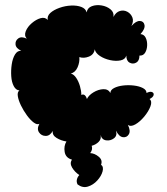

<svg xmlns="http://www.w3.org/2000/svg" viewBox="-20 -554 662 760"><path d="M287 176Q282 166 284.5 156Q287 146 294 139Q276 127 265.5 109.5Q255 92 265 78Q240 71 236 47.5Q232 24 243 6Q222 3 204 -8Q186 -19 189 -36Q178 -16 161 -16Q144 -16 134.5 -30Q125 -44 136 -64Q127 -59 113.5 -69Q100 -79 86.5 -97.5Q73 -116 63 -136.5Q53 -157 50.5 -173.5Q48 -190 57 -196Q43 -197 34.5 -213Q26 -229 24.5 -252.5Q23 -276 26.5 -299.5Q30 -323 39.5 -338.5Q49 -354 64 -353Q43 -363 41.5 -378Q40 -393 52.5 -402Q65 -411 86 -401Q75 -413 82 -430.5Q89 -448 106 -462.5Q123 -477 140.5 -482Q158 -487 169 -475Q166 -491 179.5 -503Q193 -515 215.5 -523Q238 -531 261.5 -532Q285 -533 302 -526.5Q319 -520 323 -505Q326 -523 343.5 -529.5Q361 -536 382 -532.5Q403 -529 417.5 -517Q432 -505 429 -487Q439 -506 454.5 -510.5Q470 -515 484 -507.5Q498 -500 504 -485Q510 -470 500 -451Q519 -472 534 -471Q549 -470 552 -455Q555 -440 536 -419Q550 -418 556.5 -405Q563 -392 562.5 -375Q562 -358 554.5 -345.5Q547 -333 532 -334Q532 -313 519 -306Q506 -299 493 -306Q480 -313 480 -334Q476 -319 457.5 -315Q439 -311 416 -316Q393 -321 375.5 -332.5Q358 -344 355 -359Q352 -338 332 -330Q312 -322 294 -328Q296 -308 287 -287.5Q278 -267 260 -263Q272 -260 281.5 -246Q291 -232 296.5 -213Q302 -194 302 -178Q309 -182 315 -177.5Q321 -173 324 -162Q331 -177 350 -188.5Q369 -200 388.5 -201Q408 -202 417 -186Q417 -198 431.5 -205.5Q446 -213 467 -215.5Q488 -218 509.5 -215.5Q531 -213 545.5 -205.5Q560 -198 560 -186Q574 -193 582 -189.5Q590 -186 588 -177.5Q586 -169 572 -162Q583 -153 575.5 -133Q568 -113 551 -92.5Q534 -72 515.5 -61.5Q497 -51 486 -60Q498 -36 490 -22.5Q482 -9 466.5 -11Q451 -13 439 -37Q445 -17 431 -6.5Q417 4 400 1.5Q383 -1 378 -20Q382 -4 370.5 7.5Q359 19 343 23Q348 38 337 52Q355 53 371 66.5Q387 80 380 98Q391 106 386 124.5Q381 143 365 160.5Q349 178 328 184.5Q307 191 287 176Z"/></svg>

Font: Rubik Bubbles
Style: Regular
Weight: 400
Designer: Hubert and Fischer, NaN
Foundry: Hubert and Fischer, NaN
Version: Version 2.200